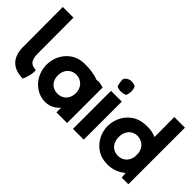

<svg xmlns="http://www.w3.org/2000/svg" viewBox="-44 -801 1135 1135"><g transform="rotate(45 523.5 -234.0)"><path d="M13 -467 14 -156V-128C17 -50 55 -2 144 0C154 -12 172 -79 162 -91C149 -92 117 -95 110 -123C106 -133 103 -147 103 -164L102 -467Z M186 -158C186 -74 245 -3 325 4C369 7 402 -10 427 -39V0H516V-297C505 -300 493 -303 480 -305C476 -306 468 -305 459 -303C425 -317 378 -322 346 -321C338 -321 331 -321 325 -320C245 -313 186 -242 186 -158ZM278 -161C278 -209 310 -241 353 -241C396 -240 428 -209 428 -161V-160C427 -113 397 -82 353 -82C308 -82 278 -113 278 -161Z M565 0H655V-318H565ZM566 -416C566 -397 569 -380 574 -364C584 -359 595 -356 608 -356C621 -356 634 -359 645 -364C650 -375 653 -387 653 -400C653 -413 650 -426 645 -436C635 -441 623 -444 611 -444C591 -444 572 -431 566 -416Z M698 -147C703 -68 762 -1 839 4C849 5 859 5 868 5C912 2 944 -14 969 -36C971 -28 972 -5 972 0H1028V-473H939L940 -307C918 -316 894 -321 871 -321C855 -321 840 -320 829 -318C759 -308 705 -246 699 -173C698 -164 697 -156 698 -147ZM790 -158C790 -208 821 -241 865 -241C904 -240 934 -214 940 -173V-142C934 -101 904 -75 865 -75C820 -75 790 -108 790 -158Z"/></g></svg>

Font: Rabbid Highway Sign II Hop
Style: Regular
Weight: 400
Foundry: Cannot Into Space Fonts
Version: Version 0.277